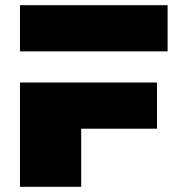

<svg xmlns="http://www.w3.org/2000/svg" viewBox="-20 -720 684 740"><path d="M57 -402H585V-224H293V0H57ZM57 -700H626V-522H57Z"/></svg>

Font: Montserrat-Alt1 Black
Style: Regular
Weight: 900
Designer: Differentunic
Foundry: Differentunic
Version: Version 7.222